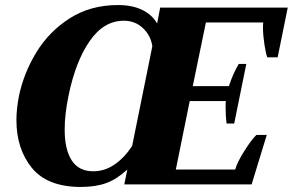

<svg xmlns="http://www.w3.org/2000/svg" viewBox="-20 -730 1159 760"><path d="M45 -255Q45 -298 55 -350Q74 -441 124 -523Q174 -605 256 -657.5Q338 -710 447 -710Q503 -710 542.5 -691Q582 -672 602 -637L614 -700H1119L1079 -503H1038Q1032 -518 1026.5 -555Q1021 -592 1021 -621Q1021 -635 1022 -641H795L743 -389H886Q902 -438 925 -477H955L907 -241H877Q873 -270 873 -307Q873 -324 874 -330H731L676 -59H911Q919 -88 947.5 -133Q976 -178 995 -196H1036L976 0H472L484 -59Q443 -21 401 -5.5Q359 10 300 10Q168 10 106.5 -65Q45 -140 45 -255ZM503 -152 583 -547Q577 -589 546 -618.5Q515 -648 470 -648Q391 -648 335 -567.5Q279 -487 251 -350Q236 -277 236 -217Q236 -138 264 -95Q292 -52 349 -52Q394 -52 433 -78.5Q472 -105 503 -152Z"/></svg>

Font: Trirong Black
Style: Italic
Weight: 900
Italic angle: -12°
Designer: Katatrad Team
Foundry: CadsonDemak
Version: Version 1.001